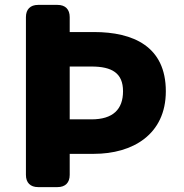

<svg xmlns="http://www.w3.org/2000/svg" viewBox="-20 -725 751 785"><path d="M86 -655V-10C86 22 104 40 136 40H215C247 40 265 22 265 -10V-96H364C521 -96 658 -174 658 -352C658 -535 525 -594 364 -594H265V-655C265 -687 247 -705 215 -705H136C104 -705 86 -687 86 -655ZM265 -237V-453H354C438 -453 483 -426 483 -352C483 -278 442 -237 354 -237Z"/></svg>

Font: コーポレート・ロゴ（ラウンド）ver3 Bold
Style: Regular
Weight: 700
Designer: [KANA_main] LOGOTYPE.JP [Source Han Sans] Ryoko NISHIZUKA 西塚涼子 (kana, bopomofo & ideographs); Paul D. Hunt (Latin, Greek
Version: Version 12.001;FEAKit 1.0